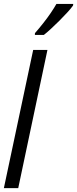

<svg xmlns="http://www.w3.org/2000/svg" viewBox="-20 -972 398 992"><path d="M0 0 151.4 -713.9H225.1L74.2 0ZM160.2 -791.5 160.6 -800.8Q183.6 -827.1 204.3 -853.5Q225.1 -879.9 242.2 -905Q259.3 -930.2 271.5 -951.7H358.4L357.4 -943.4Q347.2 -928.7 328.1 -908Q309.1 -887.2 286.6 -864.7Q264.2 -842.3 242.9 -822.8Q221.7 -803.2 206.5 -791.5Z"/></svg>

Font: Open Sans Condensed
Style: Italic
Weight: 400
Width: 3
Italic angle: -12°
Designer: Monotype Design Team
Foundry: Monotype Imaging Inc.
Version: Version 3.000